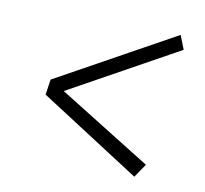

<svg xmlns="http://www.w3.org/2000/svg" viewBox="-53 -577 524 490"><g transform="rotate(10 209.5 -331.5)"><path d="M377.9 -520 392.1 -483.9 108.9 -327.1 348.1 -178.2 324.2 -143.1 64.9 -310.1 70.8 -350.1Z"/></g></svg>

Font: Fira Sans Compressed ExtraLight
Style: Italic
Weight: 250
Width: 3
Italic angle: -8°
Designer: Carrois Corporate & Edenspiekermann AG
Foundry: Carrois Corporate GbR & Edenspiekermann AG
Version: Version 4.203;PS 004.203;hotconv 1.0.88;makeotf.lib2.5.64775